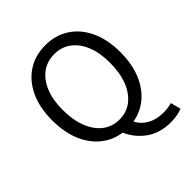

<svg xmlns="http://www.w3.org/2000/svg" viewBox="-226 -809 1116 1116"><g transform="rotate(-45 332.0 -251.0)"><path d="M332.1 12Q249.7 12 186.4 -29.8Q123.2 -71.5 87.4 -148.5Q51.6 -225.4 51.6 -330.5Q51.6 -435.6 87.4 -511.4Q123.2 -587.2 186.4 -627.7Q249.7 -668.3 332.1 -668.3Q414.5 -668.3 477.8 -627.7Q541 -587.2 576.8 -511.4Q612.6 -435.6 612.6 -330.5Q612.6 -225.4 576.8 -148.5Q541 -71.5 477.8 -29.8Q414.5 12 332.1 12ZM332.1 -57.2Q390.7 -57.2 434.4 -90.8Q478 -124.4 502.2 -185.7Q526.4 -246.9 526.4 -330.5Q526.4 -412.3 502.2 -471.5Q478 -530.7 434.4 -562.8Q390.7 -594.9 332.1 -594.9Q273.5 -594.9 229.8 -562.8Q186.2 -530.7 162 -471.5Q137.8 -412.3 137.8 -330.5Q137.8 -246.9 162 -185.7Q186.2 -124.4 229.8 -90.8Q273.5 -57.2 332.1 -57.2ZM533.1 165.2Q438.8 165.2 376.1 117.2Q313.3 69.2 286.8 -2.2L373.5 -8.8Q386.8 25.9 411.6 49Q436.4 72.1 469.7 83.6Q503 95 541.8 95Q564 95 580.8 92.3Q597.6 89.6 610.7 86.2L626.8 148.8Q612.2 155 587.5 160.1Q562.8 165.2 533.1 165.2Z"/></g></svg>

Font: SourceSans3VF
Style: Regular
Weight: 200
Designer: Paul D. Hunt
Foundry: Adobe
Version: Version 3.052;hotconv 1.1.0;makeotfexe 2.6.0